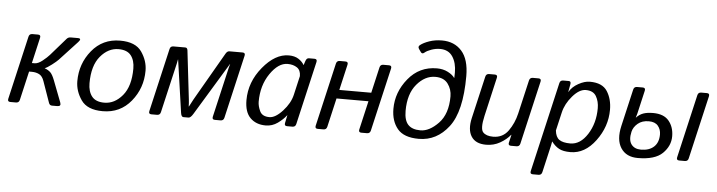

<svg xmlns="http://www.w3.org/2000/svg" viewBox="-52 -975 5282 1415"><g transform="rotate(5 2589.0 -267.0)"><path d="M37.6 0Q15.6 0 20.5 -22L128.9 -490.7Q133.8 -512.7 155.8 -512.7H197.8Q219.7 -512.7 214.8 -490.7L170.9 -299.8H190.9Q216.8 -299.8 249 -325.7Q281.2 -351.6 298.3 -371.1L410.6 -500Q421.9 -512.7 439.5 -512.7H491.7Q524.9 -512.7 498 -483.9L366.2 -341.8Q353 -327.6 319.6 -302Q286.1 -276.4 269 -270.5L268.6 -269.5Q294.4 -260.3 310.8 -244.9Q327.1 -229.5 343.3 -187.5L404.3 -28.8Q415.5 0 384.8 0H345.7Q328.6 0 322.3 -18.1L267.1 -174.8Q254.4 -211.4 230.5 -223.4Q206.5 -235.4 176.3 -235.4H155.8L106.4 -22Q101.6 0 79.6 0Z M516.1 -196.3Q516.1 -325.2 595.9 -423.1Q675.8 -521 805.2 -521Q919.4 -521 964.8 -455.3Q1010.3 -389.6 1010.3 -316.4Q1010.3 -187.5 930.4 -89.6Q850.6 8.3 721.2 8.3Q606.9 8.3 561.5 -57.4Q516.1 -123 516.1 -196.3ZM606.9 -189Q606.9 -127.9 635.5 -91.6Q664.1 -55.2 727.5 -55.2Q803.7 -55.2 861.6 -124.3Q919.4 -193.4 919.4 -323.7Q919.4 -384.8 890.9 -421.1Q862.3 -457.5 798.8 -457.5Q722.7 -457.5 664.8 -388.4Q606.9 -319.3 606.9 -189Z M1081.1 0Q1059.1 0 1064 -22L1172.4 -490.7Q1177.2 -512.7 1199.2 -512.7H1287.1Q1302.2 -512.7 1304.7 -493.7L1342.3 -171.4Q1343.3 -161.1 1346.7 -133.8Q1350.1 -106.4 1350.1 -82H1352.1Q1363.8 -106.4 1379.4 -133.8Q1395 -161.1 1400.9 -171.4L1586.9 -493.7Q1598.1 -512.7 1613.3 -512.7H1710.9Q1732.9 -512.7 1728 -490.7L1619.6 -22Q1614.7 0 1592.8 0H1550.8Q1528.8 0 1533.7 -22L1619.1 -390.6Q1622.6 -404.8 1627 -419.9H1626L1389.2 -29.8Q1371.1 0 1356 0H1317.9Q1302.7 0 1298.3 -29.8L1242.2 -419.9H1241.2Q1238.8 -405.8 1235.4 -390.6L1149.9 -22Q1145 0 1123 0Z M1770 -165.5Q1770 -299.8 1861.1 -410.4Q1952.1 -521 2052.2 -521Q2096.2 -521 2124.5 -502.7Q2152.8 -484.4 2166.5 -460H2167.5L2177.7 -490.7Q2185.1 -512.7 2201.7 -512.7H2242.7Q2264.6 -512.7 2259.8 -490.7L2151.4 -22Q2146.5 0 2124.5 0H2085Q2063.5 0 2067.9 -22L2080.1 -80.6H2079.1Q2055.2 -48.8 2015.4 -20.3Q1975.6 8.3 1926.8 8.3Q1856 8.3 1813 -34.4Q1770 -77.1 1770 -165.5ZM1860.8 -162.1Q1860.8 -129.9 1878.2 -92.5Q1895.5 -55.2 1949.2 -55.2Q1993.2 -55.2 2046.4 -113.3Q2099.6 -171.4 2114.3 -234.4L2147 -376Q2147 -419.9 2118.9 -438.7Q2090.8 -457.5 2049.3 -457.5Q1981 -457.5 1920.9 -369.9Q1860.8 -282.2 1860.8 -162.1Z M2312 0Q2290 0 2294.9 -22L2403.3 -490.7Q2408.2 -512.7 2430.2 -512.7H2472.2Q2494.1 -512.7 2489.3 -490.7L2445.3 -299.8H2681.6L2725.6 -490.7Q2730.5 -512.7 2752.4 -512.7H2794.4Q2816.4 -512.7 2811.5 -490.7L2703.1 -22Q2698.2 0 2676.3 0H2634.3Q2612.3 0 2617.2 -22L2666.5 -235.4H2430.2L2380.9 -22Q2376 0 2354 0Z M2854.5 -196.3Q2854.5 -319.3 2936.8 -420.2Q3019 -521 3148.4 -521Q3194.3 -521 3229.7 -502.7Q3265.1 -484.4 3279.8 -462.4H3281.7Q3282.7 -479 3282.7 -502Q3282.7 -572.8 3252.2 -619.1Q3221.7 -665.5 3158.7 -665.5Q3127 -665.5 3094.7 -654.1Q3062.5 -642.6 3046.9 -628.9Q3030.3 -614.3 3019.5 -629.9L3004.9 -650.9Q2992.7 -668 3007.8 -680.2Q3031.2 -699.2 3074.2 -714.1Q3117.2 -729 3168 -729Q3259.8 -729 3314.2 -667.7Q3368.7 -606.4 3368.7 -482.4Q3368.7 -221.2 3280.5 -106.4Q3192.4 8.3 3059.6 8.3Q2949.2 8.3 2901.9 -48.6Q2854.5 -105.5 2854.5 -196.3ZM2945.3 -189Q2945.3 -118.7 2975.1 -86.9Q3004.9 -55.2 3065.9 -55.2Q3132.3 -55.2 3199 -124.3Q3265.6 -193.4 3265.6 -323.7Q3265.6 -376 3235.6 -416.7Q3205.6 -457.5 3142.1 -457.5Q3065.9 -457.5 3005.6 -386.2Q2945.3 -314.9 2945.3 -189Z M3436 -178.7 3508.3 -490.7Q3513.2 -512.7 3535.2 -512.7H3577.1Q3599.1 -512.7 3594.2 -490.7L3527.8 -202.1Q3505.9 -106 3529.3 -80.6Q3552.7 -55.2 3604 -55.2Q3675.8 -55.2 3716.3 -112.1Q3756.8 -168.9 3773.9 -242.2L3831.5 -490.7Q3836.4 -512.7 3858.4 -512.7H3900.4Q3922.4 -512.7 3917.5 -490.7L3809.1 -22Q3804.2 0 3782.2 0H3741.2Q3719.2 0 3724.1 -22L3737.8 -80.6H3735.8Q3707 -44.9 3660.4 -18.3Q3613.8 8.3 3557.6 8.3Q3479.5 8.3 3447.8 -41.7Q3416 -91.8 3436 -178.7Z M3919.9 195.3Q3897.9 195.3 3902.8 173.3L4056.2 -490.7Q4061 -512.7 4083 -512.7H4124Q4142.1 -512.7 4138.2 -490.7L4127.4 -432.1H4128.4Q4149.9 -470.7 4195.3 -495.8Q4240.7 -521 4279.8 -521Q4372.6 -521 4408.9 -464.1Q4445.3 -407.2 4445.3 -327.6Q4445.3 -203.1 4366.7 -97.4Q4288.1 8.3 4181.6 8.3Q4127.4 8.3 4097.2 -8.1Q4066.9 -24.4 4042 -57.6H4041Q4039.1 -43.9 4035.2 -27.8L3988.8 173.3Q3983.9 195.3 3961.9 195.3ZM4061.5 -141.6Q4066.4 -92.8 4093.3 -74Q4120.1 -55.2 4174.8 -55.2Q4249 -55.2 4301.8 -137.9Q4354.5 -220.7 4354.5 -331.1Q4354.5 -381.8 4332.5 -419.7Q4310.5 -457.5 4255.4 -457.5Q4207.5 -457.5 4158 -400.1Q4108.4 -342.8 4093.3 -278.3Z M4539.1 -216.8 4602.5 -490.7Q4607.4 -512.7 4629.4 -512.7H4671.4Q4693.4 -512.7 4688.5 -490.7L4648.4 -316.9Q4643.6 -297.9 4639.6 -287.1H4640.6Q4663.1 -311.5 4691.9 -321.8Q4720.7 -332 4764.6 -332Q4843.8 -332 4881.3 -286.6Q4918.9 -241.2 4918.9 -172.9Q4918.9 -101.6 4862.8 -46.6Q4806.6 8.3 4679.7 8.3Q4593.8 8.3 4554.4 -52.5Q4515.1 -113.3 4539.1 -216.8ZM4617.2 -180.7Q4603 -119.1 4626.2 -87.2Q4649.4 -55.2 4697.8 -55.2Q4758.8 -55.2 4793.5 -87.2Q4828.1 -119.1 4828.1 -178.7Q4828.1 -215.8 4806.2 -242.2Q4784.2 -268.6 4738.3 -268.6Q4688.5 -268.6 4657 -242.2Q4625.5 -215.8 4617.2 -180.7ZM4985.8 0Q4963.9 0 4968.8 -22L5077.1 -490.7Q5082 -512.7 5104 -512.7H5146Q5168 -512.7 5163.1 -490.7L5054.7 -22Q5049.8 0 5027.8 0Z"/></g></svg>

Font: Istok Web
Style: BoldItalic
Weight: 700
Italic angle: -13°
Designer: Andrey V. Panov
Foundry: Andrey V. Panov
Version: Version 1.0.2g